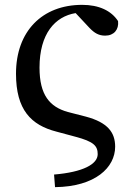

<svg xmlns="http://www.w3.org/2000/svg" viewBox="-20 -561 546 792"><path d="M260 -99C185 -120 143 -169 143 -282C143 -422 207 -493 292 -507L349 -446C370 -424 388 -414 414 -414C450 -414 471 -439 467 -474C439 -517 388 -541 319 -541C154 -541 46 -432 46 -257C46 -108 108 -45 213 -18L291 3C367 23 383 41 383 75C383 116 323 149 203 159L207 211C373 209 455 130 455 44C455 -15 424 -56 334 -80Z"/></svg>

Font: Source Han Serif CN SemiBold
Style: Regular
Weight: 600
Designer: Ryoko NISHIZUKA 西塚涼子 (kana & ideographs); Frank Grießhammer (Latin, Greek & Cyrillic); Wenlong ZHANG 张文龙 (bopomofo); San
Foundry: Adobe Systems Incorporated
Version: Version 1.000;PS 1;hotconv 16.6.53;makeotf.lib2.5.65590